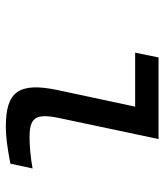

<svg xmlns="http://www.w3.org/2000/svg" viewBox="26 -566 549 640"><g transform="rotate(90 300.0 -245.5)"><path d="M438 -70C373 -70 356 -88 373 -169L443 -500H171L155 -422H335L280 -165C252 -33 286 9 401 9C436 9 465 5 525 -6L541 -80C501 -73 466 -70 438 -70Z"/></g></svg>

Font: LT Wave Mono
Style: Italic
Weight: 400
Designer: Daniel Lyons
Version: Version 2.5 (Glyphs App)